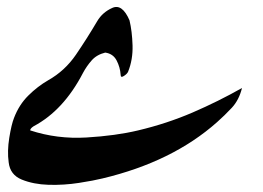

<svg xmlns="http://www.w3.org/2000/svg" viewBox="-20 -520 740 540"><path d="M344.2 -462.9Q351.6 -432.1 352.8 -392.3Q354 -352.5 340.3 -318.4Q337.9 -312.5 328.6 -306.4Q319.3 -300.3 319.3 -309.6Q317.9 -331.1 307.9 -350.1Q297.9 -369.1 275.9 -372.1Q252 -366.2 237.8 -350.1Q223.6 -334 213.4 -314.9Q158.7 -209.5 74.7 -165Q64.9 -158.7 64.9 -153.3Q140.6 -128.4 223.1 -133.3Q305.7 -138.2 368.7 -153.3Q449.2 -172.4 521.7 -203.6Q594.2 -234.9 660.6 -272.5Q652.3 -238.8 632.1 -217Q611.8 -195.3 590.3 -176.3Q464.8 -64.9 268.1 -18.1Q244.6 -12.2 202.1 -5.6Q159.7 1 116.9 -0.2Q74.2 -1.5 41.3 -14.9Q8.3 -28.3 4.4 -63.5Q0 -94.7 6.1 -132.6Q12.2 -170.4 19.5 -188.5Q33.7 -225.6 59.6 -251.2Q85.4 -276.9 115.7 -294.4Q162.6 -320.8 193.6 -366.2Q224.6 -411.6 253.4 -460.4Q268.1 -485.4 295.9 -497.8Q323.7 -510.3 344.2 -462.9Z"/></svg>

Font: Aref Ruqaa
Style: Regular
Weight: 400
Designer: Abdullah Aref
Version: Version 1.002